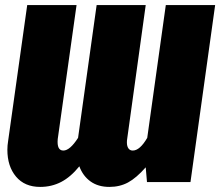

<svg xmlns="http://www.w3.org/2000/svg" viewBox="-20 -716 866 755"><path d="M826 -696 729 0H558L553 -58Q516 -16 483.5 1.5Q451 19 410 19Q366 19 336 -2.5Q306 -24 292 -62Q258 -20 220.5 -0.5Q183 19 138 19Q77 19 43 -21.5Q9 -62 9 -127Q9 -144 12 -162L87 -696H281L207 -169Q203 -124 229 -124Q255 -124 287 -174L360 -696H553L480 -169Q479 -164 479 -156Q479 -141 485 -132.5Q491 -124 502 -124Q530 -124 559 -174L632 -696Z"/></svg>

Font: Fira Sans Condensed Black
Style: Italic
Weight: 900
Width: 3
Italic angle: -8°
Designer: Carrois Corporate & Edenspiekermann AG
Foundry: Carrois Corporate GbR & Edenspiekermann AG
Version: Version 4.203